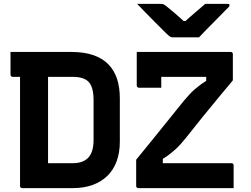

<svg xmlns="http://www.w3.org/2000/svg" viewBox="-20 -967 1290 987"><path d="M345 -700Q412 -700 460 -683.5Q508 -667 538 -635.5Q568 -604 582 -560.5Q596 -517 596 -462V-239Q596 -182 579.5 -137.5Q563 -93 531.5 -62.5Q500 -32 455.5 -16Q411 0 355 0Q333 0 302 0Q271 0 238 0Q205 0 174.5 0Q144 0 122.5 0Q101 0 94 0Q89 0 86 -3Q83 -6 83 -11Q83 -88 83 -165.5Q83 -243 83 -320.5Q83 -398 83 -475.5Q83 -553 83 -630H237L227 -608Q227 -581 227 -549.5Q227 -518 227 -492Q227 -444 227 -399Q227 -354 227 -310Q227 -266 227 -221Q227 -176 227 -128Q240 -128 264 -128Q288 -128 313 -128Q338 -128 352 -128Q382 -128 402.5 -136Q423 -144 436 -159Q449 -174 455 -196.5Q461 -219 461 -247V-453Q461 -476 458 -494Q455 -512 449 -525.5Q443 -539 433 -549Q424 -557 412.5 -562Q401 -567 386 -569.5Q371 -572 351 -572Q319 -572 279 -572Q239 -572 196.5 -572Q154 -572 115 -572Q76 -572 45 -572Q42 -572 39.5 -573.5Q37 -575 35.5 -577.5Q34 -580 34 -583Q34 -610 34 -641.5Q34 -673 34 -700Q65 -700 104.5 -700Q144 -700 187 -700Q230 -700 270.5 -700Q311 -700 345 -700ZM1181 0H691Q686 0 683 -3Q680 -6 680 -11V-146Q721 -196 761.5 -246Q802 -296 843 -347Q884 -398 926 -450Q941 -467 954 -481.5Q967 -496 980 -507Q993 -518 1006 -528Q1019 -538 1034 -547.5Q1049 -557 1066 -567L1040 -528V-598L1056 -572Q1022 -572 994.5 -572Q967 -572 944.5 -572Q922 -572 903 -572Q884 -572 867 -572Q850 -572 834 -572H799Q770 -572 748.5 -580.5Q727 -589 712 -605.5Q697 -622 690 -645.5Q683 -669 683 -700H1166Q1170 -700 1172 -698.5Q1174 -697 1175.5 -695Q1177 -693 1177 -689V-554Q1142 -512 1103 -465Q1064 -418 1022.5 -367Q981 -316 938 -261Q922 -241 908 -225.5Q894 -210 880.5 -198Q867 -186 853.5 -175.5Q840 -165 825 -155.5Q810 -146 793 -135L817 -171V-102L801 -128Q835 -128 867 -128Q899 -128 928 -128Q957 -128 984 -128Q1011 -128 1035.5 -128Q1060 -128 1081 -128H1170Q1175 -128 1178 -125Q1181 -122 1181 -117Q1181 -88 1181 -59Q1181 -30 1181 0ZM809 -516Q779 -516 752 -516Q725 -516 694 -516Q691 -516 688.5 -517.5Q686 -519 684.5 -521.5Q683 -524 683 -527Q683 -544 683 -566Q683 -588 683 -613Q683 -638 683 -660.5Q683 -683 683 -700Q733 -700 761 -689.5Q789 -679 799 -655.5Q809 -632 809 -592Q809 -582 809 -568Q809 -554 809 -540.5Q809 -527 809 -516ZM1003 -775Q989 -775 961.5 -775Q934 -775 907.5 -775Q881 -775 867 -775Q860 -775 854.5 -778.5Q849 -782 835 -795Q827 -803 810.5 -819.5Q794 -836 772.5 -857.5Q751 -879 728.5 -902Q706 -925 685 -947Q711 -947 745 -947Q779 -947 805 -947Q816 -947 820.5 -945Q825 -943 833 -937Q848 -925 876.5 -901Q905 -877 946 -838L894 -859Q911 -859 927.5 -859Q944 -859 960 -859L909 -836Q948 -873 979.5 -899.5Q1011 -926 1035 -947H1149Q1153 -947 1155.5 -946.5Q1158 -946 1159 -944.5Q1160 -943 1160 -940Q1160 -936 1157 -932Q1154 -928 1139 -914Q1126 -901 1108.5 -883Q1091 -865 1071.5 -845.5Q1052 -826 1034 -807.5Q1016 -789 1003 -775Z"/></svg>

Font: Recursive
Style: Bold
Weight: 700
Version: Version 1.085